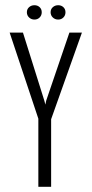

<svg xmlns="http://www.w3.org/2000/svg" viewBox="-20 -716 351 736"><path d="M127 0V-261L17 -591H68L150 -330L154 -315L157 -330L246 -591H294L176 -259V0ZM112 -641Q100 -641 91.5 -649Q83 -657 83 -669Q83 -681 91.5 -688.5Q100 -696 112 -696Q124 -696 132 -688.5Q140 -681 140 -669Q140 -657 132 -649Q124 -641 112 -641ZM203 -641Q191 -641 182.5 -649Q174 -657 174 -669Q174 -681 182.5 -688.5Q191 -696 203 -696Q215 -696 223 -688.5Q231 -681 231 -669Q231 -657 223 -649Q215 -641 203 -641Z"/></svg>

Font: Alumni Sans Light
Style: Regular
Weight: 300
Version: Version 1.018